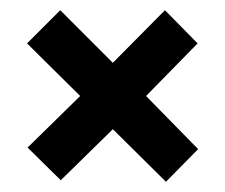

<svg xmlns="http://www.w3.org/2000/svg" viewBox="-20 -449 441 376"><path d="M305 -93 201 -196 99 -96 34 -160 137 -261 33 -364 98 -429 201 -326 303 -429 367 -364 266 -261 368 -157Z"/></svg>

Font: Alumni Sans Thin ExtraBold
Style: Regular
Weight: 800
Version: Version 1.018